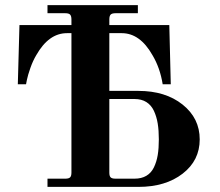

<svg xmlns="http://www.w3.org/2000/svg" viewBox="-20 -732 860 752"><path d="M408.2 -56.2Q408.2 -42.5 413.3 -37.4Q418.5 -32.2 432.1 -32.2H506.8Q534.2 -32.2 553.2 -43.5Q572.3 -54.7 582.8 -76.4Q593.3 -98.1 597.7 -124.5Q602.1 -150.9 602.1 -186Q602.1 -221.2 597.7 -248.3Q593.3 -275.4 582.8 -297.9Q572.3 -320.3 553.2 -332.3Q534.2 -344.2 506.8 -344.2H408.2ZM49.8 -401.9 56.2 -633.8H259.8V-655.8Q259.8 -669.4 254.6 -674.8Q249.5 -680.2 235.8 -680.2H166V-711.9H520V-680.2H432.1Q418.5 -680.2 413.3 -674.8Q408.2 -669.4 408.2 -655.8V-633.8H643.1L648.9 -401.9H617.2Q606.9 -466.3 577.1 -516.1Q528.3 -602.1 457 -602.1H408.2V-376H522Q627.9 -376 695.1 -322.5Q762.2 -269 762.2 -186Q762.2 -103.5 695.3 -51.8Q628.4 0 522 0H166V-32.2H235.8Q249.5 -32.2 254.6 -37.4Q259.8 -42.5 259.8 -56.2V-602.1H242.2Q170.9 -602.1 122.1 -516.1Q108.9 -494.1 98.9 -465.6Q88.9 -437 85.4 -419.4L82 -401.9Z"/></svg>

Font: Flanker Steampunk
Style: Bold
Weight: 700
Designer: Alexey Kryukov, Leonardo Di Lena
Foundry: Alexey Kryukov, Leonardo Di Lena
Version: 1.210